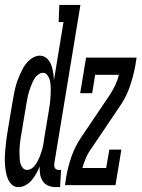

<svg xmlns="http://www.w3.org/2000/svg" viewBox="-42 -755 578 783"><path d="M34 8Q17 8 6 -2.5Q-5 -13 -10.5 -27Q-16 -41 -18.5 -57Q-21 -73 -22 -89Q-23 -105 -22 -121.5Q-21 -138 -19.5 -154Q-18 -170 -16 -186.5Q-14 -203 -11 -219L9 -339Q11 -353 14 -367Q17 -381 20 -395Q23 -409 28 -423Q33 -437 39 -450.5Q45 -464 52 -477Q59 -490 69.5 -501.5Q80 -513 93.5 -520.5Q107 -528 120 -528Q137 -528 149 -517Q161 -506 166.5 -491.5Q172 -477 174.5 -461Q177 -445 178 -428L217 -665H197L200 -735H286L180 -92Q179 -87 179 -81.5Q179 -76 181 -71.5Q183 -67 187.5 -64.5Q192 -62 197 -62H207L203 8H185Q169 8 154.5 2Q140 -4 132 -16.5Q124 -29 121.5 -44.5Q119 -60 120 -76Q114 -62 106 -47.5Q98 -33 88 -21Q78 -9 63.5 -0.5Q49 8 34 8ZM69 -62Q77 -62 85.5 -67Q94 -72 100 -80Q106 -88 110.5 -96Q115 -104 118.5 -112.5Q122 -121 125 -130Q128 -139 130.5 -147.5Q133 -156 134.5 -165Q136 -174 137 -183L157 -303Q159 -314 160.5 -325Q162 -336 163 -346.5Q164 -357 164.5 -368Q165 -379 165 -389.5Q165 -400 164 -411Q163 -422 160 -431.5Q157 -441 150.5 -449.5Q144 -458 133 -458Q124 -458 115 -451.5Q106 -445 100.5 -437Q95 -429 91 -420Q87 -411 83.5 -402Q80 -393 77 -383.5Q74 -374 72 -365Q70 -356 68.5 -346.5Q67 -337 65 -328L45 -208Q43 -198 41.5 -187.5Q40 -177 39 -166.5Q38 -156 37.5 -146Q37 -136 37.5 -126Q38 -116 38.5 -105.5Q39 -95 42 -86Q45 -77 51.5 -69.5Q58 -62 69 -62ZM223 0 228 -33Q235 -75 249.5 -116.5Q264 -158 289 -195L407 -370Q419 -389 428.5 -409Q438 -429 443 -450H346L334 -375H285L309 -520H515L510 -488Q502 -445 488 -403.5Q474 -362 449 -325L331 -150Q317 -131 308.5 -111Q300 -91 294 -70H391L404 -145H453L429 0Z"/></svg>

Font: Iosevka Curly Slab
Style: Italic
Weight: 400
Italic angle: -9°
Monospace: yes
Designer: Belleve Invis
Foundry: Belleve Invis
Version: Version 22.1.2; ttfautohint (v1.8.4)